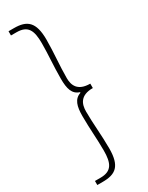

<svg xmlns="http://www.w3.org/2000/svg" viewBox="-244 -819 787 1024"><g transform="rotate(-30 149.5 -306.5)"><path d="M21 167H54C134 167 174 139 174 29C174 -53 165 -125 165 -202C165 -249 182 -293 259 -293V-320C182 -320 165 -364 165 -408C165 -487 174 -559 174 -640C174 -750 134 -780 54 -780H21V-754H55C125 -754 143 -715 143 -636C143 -563 136 -502 136 -421C136 -359 147 -321 189 -308V-304C147 -290 136 -251 136 -191C136 -110 143 -48 143 24C143 102 125 142 55 142H21Z"/></g></svg>

Font: Harano Aji Gothic CN ExtraLight
Style: Regular
Weight: 250
Foundry: Masamichi Hosoda
Version: HaranoAjiGothicCN-ExtraLight version 20230610;ttx 4.39.4